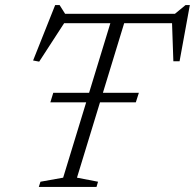

<svg xmlns="http://www.w3.org/2000/svg" viewBox="-20 -737 768 757"><path d="M178.5 -333.5 190 -371H527.5L515.5 -333.5ZM684 -645.5H198L239 -655L134.5 -494L110.5 -498.5L197.5 -717H215L241.5 -675L213 -682.5H694L660.5 -675L711.5 -717H728.5L688 -495.5H663.5L658 -654.5ZM421.5 -666.5H476L283.5 -36.5L366.5 -20.5L360.5 0H133L139.5 -20.5L229 -36.5Z"/></svg>

Font: Newsreader Light
Style: Italic
Weight: 300
Italic angle: -17°
Designer: Hugues Gentile
Foundry: Production Type
Version: Version 1.003